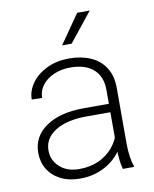

<svg xmlns="http://www.w3.org/2000/svg" viewBox="-84 -801 701 875"><g transform="rotate(-10 266.5 -363.5)"><path d="M403.8 -368.7Q403.8 -428.7 366.5 -462.6Q329.1 -496.6 259.3 -496.6Q216.3 -496.6 182.1 -481.4Q147.9 -466.3 128.4 -440.4Q108.9 -414.6 108.9 -382.3L61 -383.3Q61 -423.3 86.4 -458.7Q111.8 -494.1 157 -516.1Q202.1 -538.1 261.2 -538.1Q316.9 -538.1 359.9 -519.3Q402.8 -500.5 427.2 -462.6Q451.7 -424.8 451.7 -367.7V-109.4Q451.7 -81.5 455.6 -52.5Q459.5 -23.4 466.8 -5.4V0H415Q409.7 -18.1 406.7 -44.7Q403.8 -71.3 403.8 -96.2ZM416.5 -264.2H295.4Q201.7 -264.2 148.7 -230.7Q95.7 -197.3 95.7 -141.1Q95.7 -96.2 129.6 -64.9Q163.6 -33.7 220.2 -33.7Q271 -33.7 310.3 -51.8Q349.6 -69.8 375.5 -100.6Q401.4 -131.3 412.6 -169.4L433.1 -138.7Q425.8 -113.8 408.7 -87.6Q391.6 -61.5 364.3 -39.6Q336.9 -17.6 299.8 -3.9Q262.7 9.8 215.8 9.8Q165 9.8 127.2 -9.3Q89.4 -28.3 68.6 -62Q47.9 -95.7 47.9 -138.2Q47.9 -213.9 112.3 -258.5Q176.8 -303.2 289.6 -303.2H416.5ZM333.5 -736.8H391.6L284.2 -602.5H240.2Z"/></g></svg>

Font: Heebo ExtraLight
Style: Regular
Weight: 250
Designer: Oded Ezer
Foundry: Ezer Type House
Version: Version 3.100